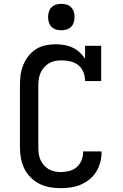

<svg xmlns="http://www.w3.org/2000/svg" viewBox="-20 -974 640 1002"><path d="M297 8Q268 8 239.5 3Q211 -2 185.5 -15Q160 -28 139.5 -48.5Q119 -69 106.5 -95Q94 -121 89 -149.5Q84 -178 84 -206V-529Q84 -556 87.5 -582.5Q91 -609 101 -634Q111 -659 127.5 -680.5Q144 -702 166.5 -716.5Q189 -731 215.5 -737Q242 -743 269 -743Q291 -743 313.5 -739.5Q336 -736 357 -726.5Q378 -717 395 -701.5Q412 -686 424 -667V-735H508V-551H424Q424 -575 415.5 -597Q407 -619 389 -633.5Q371 -648 348 -653.5Q325 -659 302 -659Q285 -659 268.5 -656Q252 -653 237 -644.5Q222 -636 210.5 -623Q199 -610 192 -594.5Q185 -579 182.5 -562.5Q180 -546 180 -529V-206Q180 -190 182 -173.5Q184 -157 190.5 -141.5Q197 -126 208 -113Q219 -100 233.5 -91.5Q248 -83 264.5 -79.5Q281 -76 297 -76Q319 -76 341 -81.5Q363 -87 380 -101.5Q397 -116 405.5 -137.5Q414 -159 414 -181V-184H510V-179Q510 -152 503 -126Q496 -100 482 -77.5Q468 -55 447 -38Q426 -21 401.5 -10.5Q377 0 350.5 4Q324 8 297 8ZM300 -816Q286 -816 272.5 -820Q259 -824 249 -834Q239 -844 235 -857.5Q231 -871 231 -885Q231 -899 235 -912.5Q239 -926 249 -936Q259 -946 272.5 -950Q286 -954 300 -954Q314 -954 327.5 -950Q341 -946 351 -936Q361 -926 365 -912.5Q369 -899 369 -885Q369 -871 365 -857.5Q361 -844 351 -834Q341 -824 327.5 -820Q314 -816 300 -816Z"/></svg>

Font: Iosevka HT Medium Extended
Style: Regular
Weight: 500
Width: 7
Monospace: yes
Designer: Belleve Invis
Foundry: Belleve Invis
Version: Version 32.3.0; ttfautohint (v1.8.4)